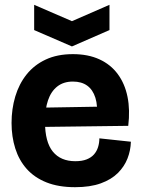

<svg xmlns="http://www.w3.org/2000/svg" viewBox="-20 -764 587 798"><path d="M292 14Q223 14 173 -6Q123 -26 91 -62Q59 -98 43.5 -147Q28 -196 28 -253Q28 -311 43.5 -363Q59 -415 90.5 -454.5Q122 -494 170 -516.5Q218 -539 283 -539Q346 -539 393 -517.5Q440 -496 469.5 -456Q499 -416 510 -361.5Q521 -307 513 -241L119 -236V-316L411 -321L382 -276Q387 -324 376.5 -357.5Q366 -391 342.5 -408Q319 -425 283 -425Q244 -425 218 -404.5Q192 -384 179.5 -347Q167 -310 167 -258Q167 -174 199.5 -134Q232 -94 293 -94Q321 -94 340 -101.5Q359 -109 370.5 -122Q382 -135 387.5 -152.5Q393 -170 393 -189L524 -175Q523 -139 510 -105.5Q497 -72 470 -45Q443 -18 399 -2Q355 14 292 14ZM122 -744 279 -676 435 -744V-639L279 -571L122 -639Z"/></svg>

Font: Bricolage Grotesque 72pt
Style: Bold
Weight: 700
Designer: Mathieu Triay
Foundry: Atelier Triay
Version: Version 1.001;gftools[0.9.33.dev8+g029e19f]